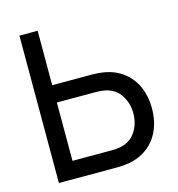

<svg xmlns="http://www.w3.org/2000/svg" viewBox="-107 -813 839 906"><g transform="rotate(-15 312.5 -360.0)"><path d="M69.5 0V-720H158.5V-454H354Q382.5 -454 407 -450Q463.5 -441 503.8 -410.2Q544 -379.5 564.5 -332.2Q585 -285 585 -227Q585 -169 564.5 -121.8Q544 -74.5 504 -43.8Q464 -13 407 -4Q382.5 0 354 0ZM351 -84.5Q376.5 -84.5 396 -89Q444.5 -100 469.2 -139Q494 -178 494 -227Q494 -276 469.2 -315Q444.5 -354 396 -365Q376.5 -369.5 351 -369.5H158.5V-84.5Z"/></g></svg>

Font: CCSD_manrope Medium
Style: Regular
Weight: 500
Designer: Mikhail Sharanda
Foundry: Mikhail Sharanda
Version: Version 4.503